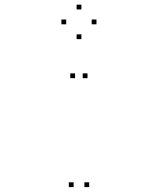

<svg xmlns="http://www.w3.org/2000/svg" viewBox="-20 -542 660 802"><path d="M287.5 239.5V219.5H267.5V239.5ZM352.5 239.5V219.5H332.5V239.5ZM345.5 -215.5V-235.5H325.5V-215.5ZM293.5 -215.5V-235.5H273.5V-215.5ZM256.5 -440.5V-460.5H236.5V-440.5ZM320 -378.5V-398.5H300V-378.5ZM383 -440.5V-460.5H363V-440.5ZM320 -502.5V-522.5H300V-502.5Z"/></svg>

Font: Monaspace Krypton Dots Var
Style: Regular
Weight: 400
Designer: Riley Cran and the Lettermatic Team
Version: Version 1.100 (Monaspace Krypton Dots)